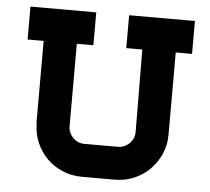

<svg xmlns="http://www.w3.org/2000/svg" viewBox="-48 -676 797 727"><g transform="rotate(5 351.0 -312.5)"><path d="M475 -500H414V-625H664V-500H602V-187Q602 -148 587 -114Q572 -80 546.5 -54.5Q521 -29 487 -14.5Q453 0 414 0H289Q250 0 215.5 -14.5Q181 -29 155.5 -54.5Q130 -80 115.5 -114Q101 -148 101 -187H100V-500H39V-625H289V-500H226V-187Q226 -161 245 -142.5Q264 -124 290 -125H414Q440 -125 458.5 -143Q477 -161 477 -187Z"/></g></svg>

Font: Eyechart
Style: Regular
Weight: 400
Designer: Peter Wiegel
Foundry: Peter Wiegel
Version: Version 1.000